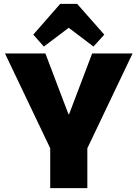

<svg xmlns="http://www.w3.org/2000/svg" viewBox="-20 -978 715 998"><path d="M6 -700H216L336 -384H339L459 -700H669L431 -201H244ZM241 -280H434V0H241ZM153 -798 293 -958H381L522 -798L466 -736L280 -877H395L208 -736Z"/></svg>

Font: Pathway Extreme ExtraBold
Style: Regular
Weight: 800
Designer: Eduardo Rodriguez Tunni
Foundry: Eduardo Rodriguez Tunni
Version: Version 1.001;gftools[0.9.26]